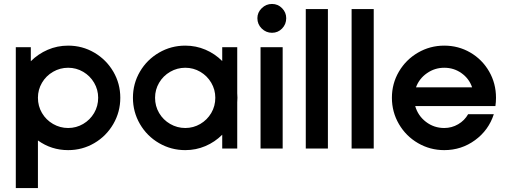

<svg xmlns="http://www.w3.org/2000/svg" viewBox="-20 -752 2564 972"><path d="M172 -41V200H60V-513H136V-442Q173 -479 221.5 -500Q270 -521 325 -521Q397 -521 457.5 -485.5Q518 -450 553.5 -389.5Q589 -329 589 -257Q589 -185 553.5 -124Q518 -63 457.5 -27.5Q397 8 325 8Q240 8 172 -41ZM477 -257Q477 -298 456.5 -333Q436 -368 401 -388.5Q366 -409 325 -409Q284 -409 248.5 -388.5Q213 -368 192.5 -333Q172 -298 172 -257Q172 -215 192.5 -180Q213 -145 248.5 -124.5Q284 -104 325 -104Q366 -104 401 -124.5Q436 -145 456.5 -180Q477 -215 477 -257Z M653 -257Q653 -329 688.5 -389.5Q724 -450 785 -485.5Q846 -521 918 -521Q972 -521 1020 -500.5Q1068 -480 1105 -443V-513H1181V-280L1182 -257L1181 -234V0H1105V-70Q1068 -33 1020 -12.5Q972 8 918 8Q846 8 785 -27.5Q724 -63 688.5 -124Q653 -185 653 -257ZM1070 -257Q1070 -298 1049.5 -333Q1029 -368 994 -388.5Q959 -409 918 -409Q877 -409 841.5 -388.5Q806 -368 785.5 -333Q765 -298 765 -257Q765 -215 785.5 -180Q806 -145 841.5 -124.5Q877 -104 918 -104Q959 -104 994 -124.5Q1029 -145 1049.5 -180Q1070 -215 1070 -257Z M1411 -513V0H1299V-513ZM1283 -660Q1283 -689 1305 -710.5Q1327 -732 1357 -732Q1387 -732 1408 -710.5Q1429 -689 1429 -660Q1429 -629 1408 -607.5Q1387 -586 1357 -586Q1327 -586 1305 -607.5Q1283 -629 1283 -660Z M1528 -706H1640V0H1528Z M1760 -706H1872V0H1760Z M1964 -257Q1964 -329 1999.5 -389.5Q2035 -450 2096 -485.5Q2157 -521 2229 -521Q2301 -521 2361 -486Q2421 -451 2456 -390.5Q2491 -330 2491 -257Q2491 -236 2488 -215H2082Q2096 -166 2136.5 -135Q2177 -104 2229 -104Q2267 -104 2299.5 -123Q2332 -142 2350 -174H2480Q2454 -93 2385 -42.5Q2316 8 2229 8Q2157 8 2096 -27.5Q2035 -63 1999.5 -124Q1964 -185 1964 -257ZM2370 -310Q2355 -354 2316.5 -381.5Q2278 -409 2229 -409Q2181 -409 2141.5 -381.5Q2102 -354 2086 -310Z"/></svg>

Font: Lineal Medium
Style: Regular
Weight: 600
Designer: Created by Frank Adebiaye with contributions from Anton Moglia & Ariel Martín Pérez
Created by Frank ADEBIAYE with FontF
Foundry: Velvetyne Type Foundry
Version: Version 2.000